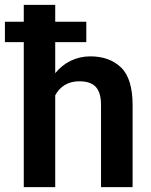

<svg xmlns="http://www.w3.org/2000/svg" viewBox="-28 -770 621 790"><path d="M199.2 -680.7V-750H69.8V-680.7H-7.8V-596.7H69.8V0H199.2V-377.9C218.3 -413.1 250.5 -435.5 297.9 -435.5C356 -435.5 387.7 -410.6 387.7 -337.9V0H517.6V-336.9C517.6 -409.7 502 -461.4 470.2 -492.2C438.5 -522.9 396 -538.1 343.8 -538.1C284.7 -538.1 234.4 -512.2 199.2 -468.8V-596.7H327.1V-680.7Z"/></svg>

Font: Vazirmatn SemiBold
Style: Regular
Weight: 600
Designer: Saber Rastikerdar
Foundry: Saber Rastikerdar
Version: Version 33.003